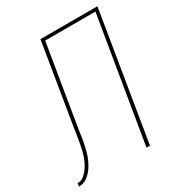

<svg xmlns="http://www.w3.org/2000/svg" viewBox="-213 -848 888 960"><g transform="rotate(-30 231.0 -367.5)"><path d="M-38 0 -35 -18Q-25 -18 -14 -22Q-3 -26 5.5 -34Q14 -42 21.5 -51Q29 -60 35 -69.5Q41 -79 46 -89.5Q51 -100 55 -110.5Q59 -121 62 -131.5Q65 -142 67.5 -153Q70 -164 72 -174.5Q74 -185 76 -196Q81 -226 85.5 -255.5Q90 -285 95 -315L164 -735H493L372 0H352L471 -717H181L114 -312Q109 -283 104.5 -254.5Q100 -226 96 -197Q94 -185 91.5 -172.5Q89 -160 86 -148Q83 -136 79.5 -123.5Q76 -111 71 -99Q66 -87 60 -75.5Q54 -64 46.5 -53Q39 -42 30 -32.5Q21 -23 10 -15Q-1 -7 -13.5 -3.5Q-26 0 -38 0Z"/></g></svg>

Font: Iosevka SS04 Thin
Style: Italic
Weight: 100
Italic angle: -9°
Monospace: yes
Designer: Belleve Invis
Foundry: Belleve Invis
Version: Version 19.0.0; ttfautohint (v1.8.4)